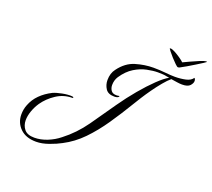

<svg xmlns="http://www.w3.org/2000/svg" viewBox="-125 -861 1185 1074"><g transform="rotate(20 467.0 -324.0)"><path d="M930 -698Q935 -698 933 -696Q933 -695 917.5 -685Q902 -675 880 -661.5Q858 -648 836 -635Q814 -622 800 -615Q796 -613 790 -613Q786 -613 773.5 -625Q761 -637 746.5 -653Q732 -669 722 -682Q712 -695 712 -696Q714 -698 717 -698Q726 -698 743 -689Q760 -680 777.5 -668Q795 -656 804 -647Q819 -654 844.5 -666Q870 -678 894.5 -688Q919 -698 930 -698ZM187 50Q126 50 92 16.5Q58 -17 58 -66Q58 -80 60.5 -94.5Q63 -109 69 -124Q83 -161 111.5 -189.5Q140 -218 180 -238Q200 -247 233 -253.5Q266 -260 291 -258Q299 -257 299 -253.5Q299 -250 294 -250Q243 -250 200 -221.5Q157 -193 130 -154Q113 -129 102.5 -99.5Q92 -70 92 -44Q92 -13 110 9.5Q128 32 170 32Q208 32 246.5 16.5Q285 1 316 -24Q384 -76 436.5 -150Q489 -224 539 -297Q578 -353 620.5 -403.5Q663 -454 701 -490.5Q739 -527 765 -541L747 -544Q740 -546 726.5 -547Q713 -548 696 -548Q668 -548 631.5 -540.5Q595 -533 559 -511Q523 -489 494 -446Q479 -423 479 -394Q479 -376 488.5 -362Q498 -348 521 -348Q525 -348 529.5 -348.5Q534 -349 538 -350Q539 -350 539 -349Q539 -343 528 -339Q524 -338 520 -337.5Q516 -337 512 -337Q475 -337 460 -360Q445 -383 445 -411Q445 -452 466 -479Q505 -532 558.5 -548Q612 -564 664 -564Q701 -564 734.5 -560.5Q768 -557 793 -557Q826 -557 856 -563.5Q886 -570 898 -589Q905 -584 905 -572Q905 -559 892 -544.5Q879 -530 845 -530Q832 -530 815.5 -532.5Q799 -535 779 -538Q761 -523 738.5 -496Q716 -469 694 -438Q672 -407 655 -380Q638 -353 629 -338Q584 -263 538.5 -196.5Q493 -130 442.5 -78Q392 -26 330 6Q303 21 262.5 35.5Q222 50 187 50Z"/></g></svg>

Font: Luxurious Script
Style: Regular
Weight: 400
Designer: Robert E. Leuschke
Foundry: Robert E. Leuschke
Version: Version 1.010; ttfautohint (v1.8.3)